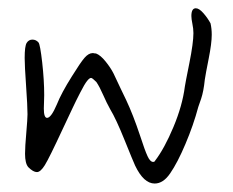

<svg xmlns="http://www.w3.org/2000/svg" viewBox="-20 -551 559 460"><path d="M438.5 -512.7Q438.5 -505.9 440.9 -494.1Q443.4 -482.4 443.4 -471.7Q443.4 -448.2 433.6 -399.4Q423.8 -350.6 422.9 -343.8Q417 -297.9 395.5 -246.6Q374 -195.3 351.6 -166Q350.6 -163.1 346.7 -163.1Q339.8 -163.1 333.5 -176.8Q327.1 -190.4 315.4 -226.6Q298.8 -276.4 282.2 -311.5Q278.3 -319.3 269.5 -337.9Q258.8 -361.3 252 -375Q245.1 -388.7 232.9 -403.8Q220.7 -418.9 210 -422.9Q207 -422.9 203.1 -423.8H202.1Q192.4 -423.8 182.6 -412.6Q172.9 -401.4 152.3 -368.2Q127 -328.1 116.2 -300.8Q102.5 -268.6 92.8 -268.6Q85 -268.6 85 -291Q85 -295.9 85.4 -304.2Q85.9 -312.5 85.9 -323.2Q85.9 -358.4 81.1 -401.4Q76.2 -444.3 72.3 -449.2Q66.4 -456.1 57.6 -456.1Q48.8 -456.1 43.9 -448.2Q39.1 -440.4 39.1 -412.1Q39.1 -393.6 42.5 -345.2Q45.9 -296.9 45.9 -277.3Q45.9 -266.6 43 -232.9Q40 -199.2 40 -182.6Q40 -159.2 47.9 -150.4Q59.6 -138.7 68.4 -138.7Q77.1 -138.7 87.4 -155.3Q97.7 -171.9 129.9 -241.2Q147.5 -278.3 154.3 -293Q161.1 -307.6 171.9 -328.6Q182.6 -349.6 188.5 -356.9Q194.3 -364.3 198.2 -364.3Q201.2 -364.3 210.9 -354.5Q218.8 -342.8 227.1 -323.7Q235.4 -304.7 244.1 -289.1Q257.8 -266.6 278.3 -215.8Q298.8 -165 303.7 -154.3Q324.2 -111.3 350.6 -111.3Q371.1 -111.3 387.7 -135.7Q405.3 -161.1 424.3 -206.1Q443.4 -251 455.1 -294.9Q458 -303.7 461.9 -314.5Q467.8 -332 470.7 -360.4Q472.7 -374 480 -410.6Q487.3 -447.3 487.3 -467.8Q487.3 -482.4 484.4 -495.1Q477.5 -507.8 467.3 -519.5Q457 -531.2 449.2 -531.2Q438.5 -531.2 438.5 -512.7Z"/></svg>

Font: 辰宇落雁體 Thin
Style: Regular
Weight: 100
Designer: Written by Liu, Wei-Chen; Created by Wang, Li-Yu.
Foundry: New Value
Version: Version 1.000